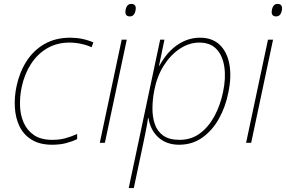

<svg xmlns="http://www.w3.org/2000/svg" viewBox="-20 -731 1464 983"><path d="M247 10Q183 10 141.5 -16Q100 -42 79.5 -85Q59 -128 56 -182Q53 -236 65 -291Q80 -361 115.5 -417Q151 -473 207.5 -505.5Q264 -538 340 -538Q402 -538 458 -514L449 -489Q426 -500 395.5 -506.5Q365 -513 336 -513Q271 -513 221 -483.5Q171 -454 138 -402.5Q105 -351 91 -285Q81 -237 82.5 -189.5Q84 -142 101.5 -102.5Q119 -63 154.5 -39Q190 -15 248 -15Q284 -15 314 -23Q344 -31 375 -45V-19Q351 -7 319.5 1.5Q288 10 247 10Z M645 -647Q617 -647 623 -680Q629 -711 652 -711Q680 -711 674 -678Q668 -647 645 -647ZM491 0 603 -528H629L517 0Z M639 232 800 -528H822L794 -394H796Q834 -464 888 -501Q942 -538 1004 -538Q1067 -538 1105 -501.5Q1143 -465 1154.5 -401.5Q1166 -338 1149 -257Q1135 -185 1101.5 -124.5Q1068 -64 1016.5 -27Q965 10 897 10Q833 10 791.5 -27Q750 -64 740 -127H738Q733 -93 725.5 -55Q718 -17 711 15L665 232ZM899 -15Q959 -15 1003.5 -48Q1048 -81 1078 -136.5Q1108 -192 1122 -260Q1137 -331 1128.5 -388.5Q1120 -446 1088.5 -479.5Q1057 -513 1000 -513Q949 -513 901.5 -482Q854 -451 819 -396Q784 -341 770 -269Q761 -223 760.5 -178Q760 -133 772.5 -96Q785 -59 815.5 -37Q846 -15 899 -15Z M1394 -647Q1366 -647 1372 -680Q1378 -711 1401 -711Q1429 -711 1423 -678Q1417 -647 1394 -647ZM1240 0 1352 -528H1378L1266 0Z"/></svg>

Font: Noto Sans Thin
Style: Italic
Weight: 100
Italic angle: -12°
Designer: Monotype Design Team
Foundry: Monotype Imaging Inc.
Version: Version 2.013; ttfautohint (v1.8.4.7-5d5b)